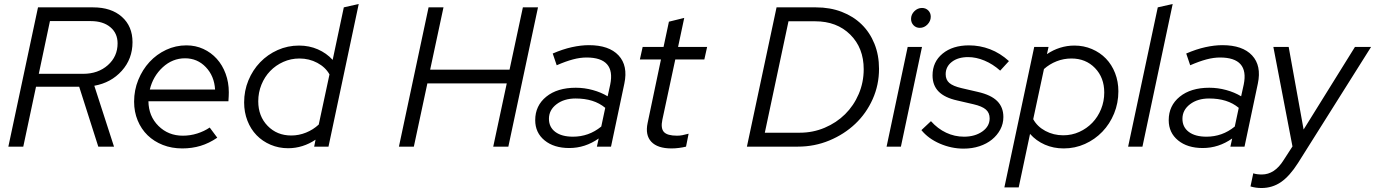

<svg xmlns="http://www.w3.org/2000/svg" viewBox="-20 -737 6911 965"><path d="M22 0 171 -700H448Q539 -700 592.5 -652.5Q646 -605 646 -525Q646 -441 592 -381Q538 -321 454 -306L553 0H474L378 -301H161L97 0ZM436 -631H231L175 -366H398Q473 -366 522 -409.5Q571 -453 571 -519Q571 -570 534.5 -600.5Q498 -631 436 -631Z M1072 -45Q1031 -17 988 -4Q945 9 896 9Q843 9 798.5 -8.5Q754 -26 722 -57Q690 -88 672 -131.5Q654 -175 654 -226Q654 -284 675 -335.5Q696 -387 731.5 -425.5Q767 -464 815 -486.5Q863 -509 917 -509Q963 -509 1002 -491Q1041 -473 1069.5 -441.5Q1098 -410 1114 -366.5Q1130 -323 1130 -273Q1130 -263 1129.5 -253.5Q1129 -244 1128 -228H726Q727 -153 776.5 -104Q826 -55 899 -55Q936 -55 971 -66Q1006 -77 1034 -96ZM910 -444Q847 -444 798 -399Q749 -354 733 -287H1061Q1057 -355 1014.5 -399.5Q972 -444 910 -444Z M1559 0 1566 -35Q1535 -14 1500 -3Q1465 8 1428 8Q1381 8 1340 -9.5Q1299 -27 1269.5 -57.5Q1240 -88 1223.5 -130.5Q1207 -173 1207 -222Q1207 -281 1228.5 -333Q1250 -385 1287.5 -424Q1325 -463 1375.5 -485.5Q1426 -508 1483 -508Q1534 -508 1577.5 -489Q1621 -470 1652 -436L1708 -700L1783 -717L1631 0ZM1278 -228Q1278 -153 1325 -104.5Q1372 -56 1444 -56Q1482 -56 1518 -70.5Q1554 -85 1582 -111L1636 -363Q1616 -399 1575 -421Q1534 -443 1485 -443Q1442 -443 1404 -426Q1366 -409 1338 -380Q1310 -351 1294 -311.5Q1278 -272 1278 -228Z M1985 0 2134 -700H2209L2142 -387H2541L2608 -700H2684L2535 0H2459L2527 -318H2128L2060 0Z M2841 7Q2764 7 2717 -31.5Q2670 -70 2670 -133Q2670 -206 2725.5 -251Q2781 -296 2874 -296Q2917 -296 2959 -284.5Q3001 -273 3034 -253L3047 -312Q3061 -380 3031 -414Q3001 -448 2928 -448Q2896 -448 2860 -438.5Q2824 -429 2778 -409L2758 -468Q2809 -490 2854.5 -500Q2900 -510 2940 -510Q3041 -510 3089 -458.5Q3137 -407 3118 -317L3051 0H2980L2989 -41Q2955 -17 2918 -5Q2881 7 2841 7ZM2739 -140Q2739 -98 2771 -74Q2803 -50 2860 -50Q2899 -50 2934.5 -62.5Q2970 -75 3002 -101L3022 -195Q2993 -219 2956 -230.5Q2919 -242 2873 -242Q2815 -242 2777 -213Q2739 -184 2739 -140Z M3235 -119 3302 -438H3196L3210 -501H3315L3342 -628L3419 -647L3388 -501H3534L3520 -438H3374L3309 -135Q3300 -92 3317 -73.5Q3334 -55 3383 -55Q3396 -55 3409.5 -57.5Q3423 -60 3441 -65L3428 0Q3412 4 3392.5 6.5Q3373 9 3355 9Q3285 9 3253.5 -24.5Q3222 -58 3235 -119Z M3734 0 3883 -700H4081Q4152 -700 4210.5 -677.5Q4269 -655 4310.5 -614.5Q4352 -574 4375 -517Q4398 -460 4398 -391Q4398 -310 4366 -238.5Q4334 -167 4278.5 -114.5Q4223 -62 4148.5 -31Q4074 0 3990 0ZM4077 -630H3943L3824 -70H4000Q4066 -70 4125 -95Q4184 -120 4227.5 -163Q4271 -206 4296 -264.5Q4321 -323 4321 -389Q4321 -496 4253.5 -563Q4186 -630 4077 -630Z M4603 -597Q4584 -597 4571.5 -610Q4559 -623 4559 -642Q4559 -664 4575.5 -680.5Q4592 -697 4614 -697Q4633 -697 4645.5 -684.5Q4658 -672 4658 -653Q4658 -631 4641.5 -614Q4625 -597 4603 -597ZM4614 -501 4508 0H4436L4542 -501Z M4611 -83 4659 -128Q4693 -90 4735.5 -70Q4778 -50 4825 -50Q4880 -50 4917 -76Q4954 -102 4954 -142Q4954 -170 4935 -186.5Q4916 -203 4873 -213L4791 -232Q4728 -246 4697.5 -277Q4667 -308 4667 -358Q4667 -426 4717.5 -467.5Q4768 -509 4850 -509Q4905 -509 4956 -489.5Q5007 -470 5051 -430L5007 -382Q4970 -415 4928 -432.5Q4886 -450 4846 -450Q4795 -450 4764 -426Q4733 -402 4733 -364Q4733 -336 4751.5 -320Q4770 -304 4813 -294L4895 -275Q4961 -260 4992 -229Q5023 -198 5023 -149Q5023 -115 5007.5 -86Q4992 -57 4965.5 -35.5Q4939 -14 4902.5 -2Q4866 10 4823 10Q4762 10 4704 -15Q4646 -40 4611 -83Z M5028 205 5178 -501H5250L5242 -465Q5273 -486 5308 -497Q5343 -508 5380 -508Q5427 -508 5468 -490.5Q5509 -473 5538.5 -442.5Q5568 -412 5584.5 -369.5Q5601 -327 5601 -278Q5601 -219 5579.5 -166.5Q5558 -114 5520.5 -75Q5483 -36 5433 -13.5Q5383 9 5326 9Q5275 9 5231.5 -10Q5188 -29 5157 -64L5100 205ZM5365 -443Q5326 -443 5290.5 -429Q5255 -415 5227 -390L5173 -138Q5193 -101 5234 -79Q5275 -57 5324 -57Q5367 -57 5404.5 -74Q5442 -91 5470 -120Q5498 -149 5514 -188.5Q5530 -228 5530 -272Q5530 -347 5483.5 -395Q5437 -443 5365 -443Z M5874 -717 5722 0H5650L5799 -700Z M6025 7Q5948 7 5901 -31.5Q5854 -70 5854 -133Q5854 -206 5909.5 -251Q5965 -296 6058 -296Q6101 -296 6143 -284.5Q6185 -273 6218 -253L6231 -312Q6245 -380 6215 -414Q6185 -448 6112 -448Q6080 -448 6044 -438.5Q6008 -429 5962 -409L5942 -468Q5993 -490 6038.5 -500Q6084 -510 6124 -510Q6225 -510 6273 -458.5Q6321 -407 6302 -317L6235 0H6164L6173 -41Q6139 -17 6102 -5Q6065 7 6025 7ZM5923 -140Q5923 -98 5955 -74Q5987 -50 6044 -50Q6083 -50 6118.5 -62.5Q6154 -75 6186 -101L6206 -195Q6177 -219 6140 -230.5Q6103 -242 6057 -242Q5999 -242 5961 -213Q5923 -184 5923 -140Z M6432 67 6476 -1 6380 -501H6457L6532 -86L6790 -501H6871L6504 82Q6462 148 6418.5 178Q6375 208 6320 208Q6306 208 6292 206Q6278 204 6265 200L6279 134Q6287 137 6298.5 138.5Q6310 140 6322 140Q6354 140 6381.5 122Q6409 104 6432 67Z"/></svg>

Font: Red Hat Display
Style: Italic
Weight: 400
Italic angle: -12°
Designer: Pentagram / MCKL
Foundry: Pentagram / MCKL
Version: Version 1.003; Red Hat Display Italic